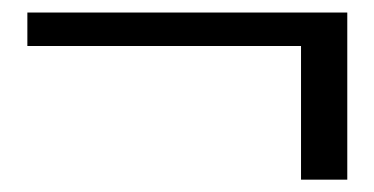

<svg xmlns="http://www.w3.org/2000/svg" viewBox="-20 -421 600 308"><path d="M462.9 -132.8V-347.2H23.9V-400.9H537.1V-132.8Z"/></svg>

Font: Common Serif
Style: Bold
Weight: 700
Designer: Philipp H. Poll, Khaled Hosny
Foundry: Stefan Peev, Context Ltd.
Version: Version 1.026